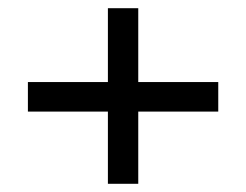

<svg xmlns="http://www.w3.org/2000/svg" viewBox="-20 -520 600 468"><path d="M243 -72H317V-248H512V-320H317V-500H243V-320H48V-248H243Z"/></svg>

Font: Ronzino
Style: Regular
Weight: 400
Designer: Nunzio Mazzaferro
Foundry: Collletttivo
Version: Version 1.000;Glyphs 3.3 (3337)